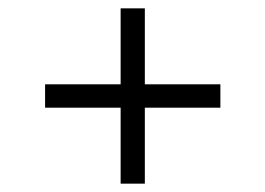

<svg xmlns="http://www.w3.org/2000/svg" viewBox="-20 -580 636 460"><path d="M269 -140V-322H88V-378H269V-560H327V-378H508V-322H327V-140Z"/></svg>

Font: Space Grotesk Frontify Light
Style: Regular
Weight: 300
Designer: Florian Karsten
Version: Version 2.000